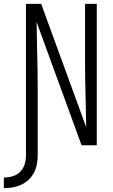

<svg xmlns="http://www.w3.org/2000/svg" viewBox="-69 -755 589 998"><path d="M-49 223V168Q-26 168 -3 161Q20 154 36 138Q52 122 59 99Q66 76 66 53V-735H145L379 -94Q378 -180 375.5 -267Q373 -354 373 -441V-735H434V0H355L121 -641Q122 -555 124.5 -468Q127 -381 127 -294V53Q127 77 122.5 99.5Q118 122 107.5 142.5Q97 163 79.5 179.5Q62 196 41 205.5Q20 215 -2.5 219Q-25 223 -49 223Z"/></svg>

Font: Iosevka Term Curly Light
Style: Regular
Weight: 300
Designer: Belleve Invis
Foundry: Belleve Invis
Version: Version 32.3.0